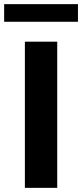

<svg xmlns="http://www.w3.org/2000/svg" viewBox="-48 -906 396 926"><path d="M72 0V-705H228V0ZM-28 -801V-886H328V-801Z"/></svg>

Font: Mulish ExtraLight ExtraBold
Style: Regular
Weight: 800
Version: Version 3.603